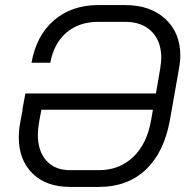

<svg xmlns="http://www.w3.org/2000/svg" viewBox="-20 -728 748 756"><path d="M690 -509Q690 -487 685 -459L649 -255Q626 -128 554 -60Q482 8 370 8H256Q162 8 108 -45Q54 -98 54 -188Q54 -217 60 -248L69 -296H68L80 -360H594L611 -459Q615 -487 615 -500Q615 -566 577 -604Q539 -642 473 -642H367Q291 -642 241.5 -599.5Q192 -557 178 -481H104Q123 -588 192.5 -648Q262 -708 367 -708H473Q572 -708 631 -653.5Q690 -599 690 -509ZM575 -255 582 -296H143L134 -248Q129 -218 129 -198Q129 -133 162.5 -95.5Q196 -58 256 -58H370Q450 -58 504.5 -110Q559 -162 575 -255Z"/></svg>

Font: Bai Jamjuree
Style: Italic
Weight: 400
Italic angle: -10°
Version: Version 1.000; ttfautohint (v1.6)